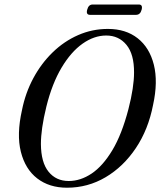

<svg xmlns="http://www.w3.org/2000/svg" viewBox="-20 -842 728 873"><path d="M470.5 -710.5Q552 -710.5 606 -668Q660 -625.5 679.5 -547.8Q699 -470 676 -365Q654.5 -253.5 597.8 -168.8Q541 -84 460.2 -36.2Q379.5 11.5 284.5 11.5Q204 11.5 149.2 -30.8Q94.5 -73 74.8 -152Q55 -231 80 -341.5Q95.5 -419.5 131.5 -486.5Q167.5 -553.5 219.5 -604Q271.5 -654.5 335.5 -682.5Q399.5 -710.5 470.5 -710.5ZM292.5 -19Q346 -19 396.8 -53Q447.5 -87 490.8 -159Q534 -231 564 -346Q577 -396.5 583.2 -437.8Q589.5 -479 589.5 -512Q590 -595.5 555 -638Q520 -680.5 463 -680.5Q408 -680.5 355.5 -643.5Q303 -606.5 260 -534.5Q217 -462.5 191 -358Q178 -305 172 -262.8Q166 -220.5 166 -187.5Q166.5 -103.5 200.8 -61.2Q235 -19 292.5 -19ZM376.5 -798Q382.5 -821.5 401.5 -821.5H611Q630 -821.5 624 -798Q618 -774.5 598.5 -774.5H389.5Q370 -774.5 376.5 -798Z"/></svg>

Font: Fraunces 144pt S050
Style: Italic
Weight: 400
Italic angle: -16°
Version: Version 1.000; ttfautohint (v1.8.3)